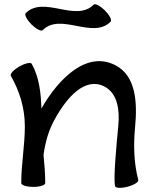

<svg xmlns="http://www.w3.org/2000/svg" viewBox="-20 -862 712 904"><path d="M181 -720C266 -805 416 -675 501 -760C508 -767 496 -790 474 -813C451 -835 428 -847 421 -840C336 -755 186 -885 101 -800C94 -793 106 -770 128 -747C151 -725 174 -713 181 -720ZM31 -505C73 -432 97 -351 97 -267C97 -178 80 -89 80 0C80 10 105 18 137 18C168 18 193 10 193 0C193 -44 189 -89 185 -133C193 -192 209 -249 238 -301C295 -404 380 -501 471 -455C534 -423 544 -343 537 -270C528 -175 513 -19 522 15C524 24 551 25 581 17C611 9 634 -5 631 -15C610 -95 608 -180 616 -263C627 -378 621 -505 523 -555C391 -623 259 -498 175 -351C173 -427 163 -503 129 -562C124 -570 98 -564 71 -549C44 -533 26 -514 31 -505Z"/></svg>

Font: Nupuram SemiBold
Style: Regular
Weight: 600
Designer: Santhosh Thottingal (santhosh.thottingal@gmail.com)
Foundry: SMC
Version: Version 1.000